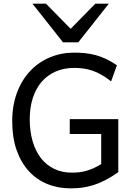

<svg xmlns="http://www.w3.org/2000/svg" viewBox="-20 -1011 733 1043"><path d="M622.6 -75.7Q585 -49.3 551.8 -32.2Q518.6 -15.1 487.3 -5.4Q456.1 4.4 425.8 8.3Q395.5 12.2 363.8 12.2Q294.4 12.2 236.3 -11.7Q178.2 -35.6 136 -82Q93.8 -128.4 70.1 -196Q46.4 -263.7 46.4 -351.6Q46.4 -439.5 72.8 -508.8Q99.1 -578.1 144.8 -626.2Q190.4 -674.3 251.7 -699.7Q313 -725.1 383.3 -725.1Q413.1 -725.1 440.9 -722.4Q468.8 -719.7 496.8 -712.4Q524.9 -705.1 554 -691.7Q583 -678.2 615.2 -656.7L583.5 -568.8Q556.2 -590.8 530.5 -605.2Q504.9 -619.6 480.5 -627.7Q456.1 -635.7 431.9 -638.9Q407.7 -642.1 383.3 -642.1Q327.6 -642.1 282.7 -622.6Q237.8 -603 206.5 -566.9Q175.3 -530.8 158.4 -479.2Q141.6 -427.7 141.6 -363.8Q141.6 -296.4 157.5 -242.7Q173.3 -189 203.1 -151.1Q232.9 -113.3 275.1 -93.3Q317.4 -73.2 369.6 -73.2Q391.6 -73.2 410.9 -75.4Q430.2 -77.6 449.2 -83Q468.3 -88.4 487.8 -97.2Q507.3 -106 529.8 -119.6V-283.2H358.9V-363.8H622.6ZM229.5 -991.2 363.8 -854.5 498 -991.2H571.3L405.3 -781.2H322.3L156.2 -991.2Z"/></svg>

Font: Andika FrenchTight
Style: Regular
Weight: 400
Designer: Victor Gaultney, Annie Olsen, Julie Remington, Don Collingsworth, Eric Hays, Becca Hirsbrunner
Foundry: SIL International
Version: Version 5.000 ; Dig1 Dig4Opn Dig7 LnSpcTght